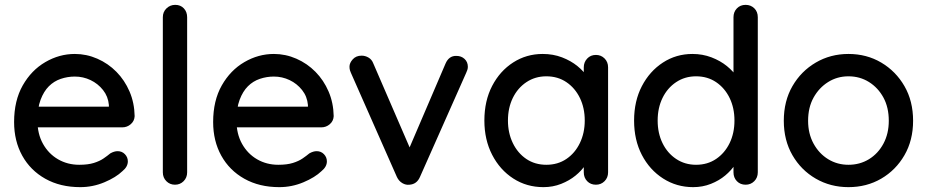

<svg xmlns="http://www.w3.org/2000/svg" viewBox="-20 -760 3815 790"><path d="M310 10Q228 10 166.5 -24.5Q105 -59 71.5 -119.5Q38 -180 38 -258Q38 -346 73.5 -408.5Q109 -471 166.5 -504.5Q224 -538 288 -538Q336 -538 380.5 -518.5Q425 -499 459 -464.5Q493 -430 513 -383.5Q533 -337 534 -282Q533 -262 518 -249Q503 -236 483 -236H95L71 -321H447L428 -303V-328Q425 -363 404 -389.5Q383 -416 352.5 -430.5Q322 -445 288 -445Q258 -445 230 -435.5Q202 -426 181 -405Q160 -384 147 -349.5Q134 -315 134 -264Q134 -209 157 -168Q180 -127 219 -104.5Q258 -82 306 -82Q342 -82 366 -89.5Q390 -97 406 -108Q422 -119 434 -129Q450 -138 464 -138Q482 -138 494 -125.5Q506 -113 506 -96Q506 -74 484 -56Q457 -30 409.5 -10Q362 10 310 10Z M750 -51Q750 -29 735.5 -14.5Q721 0 700 0Q679 0 664.5 -14.5Q650 -29 650 -51V-689Q650 -711 665 -725.5Q680 -740 701 -740Q723 -740 736.5 -725.5Q750 -711 750 -689Z M1129 10Q1047 10 985.5 -24.5Q924 -59 890.5 -119.5Q857 -180 857 -258Q857 -346 892.5 -408.5Q928 -471 985.5 -504.5Q1043 -538 1107 -538Q1155 -538 1199.5 -518.5Q1244 -499 1278 -464.5Q1312 -430 1332 -383.5Q1352 -337 1353 -282Q1352 -262 1337 -249Q1322 -236 1302 -236H914L890 -321H1266L1247 -303V-328Q1244 -363 1223 -389.5Q1202 -416 1171.5 -430.5Q1141 -445 1107 -445Q1077 -445 1049 -435.5Q1021 -426 1000 -405Q979 -384 966 -349.5Q953 -315 953 -264Q953 -209 976 -168Q999 -127 1038 -104.5Q1077 -82 1125 -82Q1161 -82 1185 -89.5Q1209 -97 1225 -108Q1241 -119 1253 -129Q1269 -138 1283 -138Q1301 -138 1313 -125.5Q1325 -113 1325 -96Q1325 -74 1303 -56Q1276 -30 1228.5 -10Q1181 10 1129 10Z M1468 -531Q1483 -531 1496.5 -523Q1510 -515 1516 -499L1673 -136L1654 -127L1813 -498Q1827 -531 1858 -530Q1878 -530 1891.5 -517.5Q1905 -505 1905 -485Q1905 -479 1903 -472.5Q1901 -466 1898 -460L1708 -32Q1695 -2 1665 0Q1650 2 1635.5 -6.5Q1621 -15 1613 -32L1424 -460Q1422 -464 1420 -470.5Q1418 -477 1418 -486Q1418 -501 1431.5 -516Q1445 -531 1468 -531Z M2432 -534Q2453 -534 2467.5 -519.5Q2482 -505 2482 -483V-51Q2482 -29 2467.5 -14.5Q2453 0 2432 0Q2410 0 2396 -14.5Q2382 -29 2382 -51V-123L2402 -120Q2402 -102 2387.5 -80Q2373 -58 2348 -37.5Q2323 -17 2289 -3.5Q2255 10 2216 10Q2147 10 2092 -25.5Q2037 -61 2005 -123Q1973 -185 1973 -264Q1973 -345 2005 -406.5Q2037 -468 2091.5 -503Q2146 -538 2213 -538Q2256 -538 2292.5 -524Q2329 -510 2356 -488Q2383 -466 2398 -441.5Q2413 -417 2413 -395L2382 -392V-483Q2382 -504 2396 -519Q2410 -534 2432 -534ZM2228 -82Q2275 -82 2310.5 -106Q2346 -130 2366 -171.5Q2386 -213 2386 -264Q2386 -316 2366 -357Q2346 -398 2310.5 -422Q2275 -446 2228 -446Q2182 -446 2146 -422Q2110 -398 2090 -357Q2070 -316 2070 -264Q2070 -213 2090 -171.5Q2110 -130 2145.5 -106Q2181 -82 2228 -82Z M3048 -740Q3069 -740 3083.5 -726Q3098 -712 3098 -689V-51Q3098 -29 3083.5 -14.5Q3069 0 3048 0Q3026 0 3012 -14.5Q2998 -29 2998 -51V-123L3018 -122Q3018 -104 3003.5 -81.5Q2989 -59 2964 -38Q2939 -17 2905 -3.5Q2871 10 2832 10Q2764 10 2708.5 -25.5Q2653 -61 2621 -122.5Q2589 -184 2589 -264Q2589 -344 2621 -405.5Q2653 -467 2707.5 -502.5Q2762 -538 2829 -538Q2871 -538 2907.5 -524Q2944 -510 2971 -488Q2998 -466 3013.5 -441.5Q3029 -417 3029 -395L2998 -392V-689Q2998 -711 3012 -725.5Q3026 -740 3048 -740ZM2844 -82Q2891 -82 2926.5 -106Q2962 -130 2982 -171Q3002 -212 3002 -264Q3002 -316 2982 -357Q2962 -398 2926.5 -422Q2891 -446 2844 -446Q2798 -446 2762 -422Q2726 -398 2706 -357Q2686 -316 2686 -264Q2686 -212 2706 -171Q2726 -130 2762 -106Q2798 -82 2844 -82Z M3737 -263Q3737 -183 3701.5 -121.5Q3666 -60 3606 -25Q3546 10 3471 10Q3397 10 3336.5 -25Q3276 -60 3240.5 -121.5Q3205 -183 3205 -263Q3205 -344 3240.5 -405.5Q3276 -467 3336.5 -502.5Q3397 -538 3471 -538Q3546 -538 3606 -502.5Q3666 -467 3701.5 -405.5Q3737 -344 3737 -263ZM3637 -263Q3637 -318 3615 -358.5Q3593 -399 3555.5 -422.5Q3518 -446 3471 -446Q3425 -446 3387.5 -422.5Q3350 -399 3327.5 -358.5Q3305 -318 3305 -263Q3305 -210 3327.5 -169Q3350 -128 3387.5 -105Q3425 -82 3471 -82Q3518 -82 3555.5 -105Q3593 -128 3615 -169Q3637 -210 3637 -263Z"/></svg>

Font: Quicksand Light SemiBold
Style: Regular
Weight: 600
Version: Version 3.004